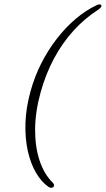

<svg xmlns="http://www.w3.org/2000/svg" viewBox="-20 -758 495 898"><path d="M122.5 -330Q141.5 -399.5 173.2 -462Q205 -524.5 246 -577.2Q287 -630 334.2 -670Q381.5 -710 431.5 -733.5Q440.5 -738 446.5 -737.5Q452.5 -737 454.5 -732.5Q455.5 -728 451.2 -723Q447 -718 437 -711Q375.5 -671.5 323.5 -614.2Q271.5 -557 232.8 -484.8Q194 -412.5 170.5 -328Q144.5 -234.5 144.2 -152.5Q144 -70.5 165.2 -7Q186.5 56.5 225 94.5Q231 100.5 232.5 105.8Q234 111 230.5 115.5Q222 125 207.5 116.5Q174.5 94 149 51Q123.5 8 110.2 -51Q97 -110 99 -180.8Q101 -251.5 122.5 -330Z"/></svg>

Font: Fraunces 72pt Soft Wonky ExtraLight
Style: Italic
Weight: 250
Italic angle: -16°
Version: Version 1.000;[b76b70a41]